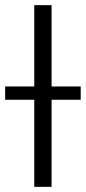

<svg xmlns="http://www.w3.org/2000/svg" viewBox="-62 -727 334 747"><path d="M138.7 -390.6H252V-338.9H138.7V0H71.3V-338.9H-42V-390.6H71.3V-707H138.7Z"/></svg>

Font: Pretendard JP Light
Style: Regular
Weight: 300
Designer: Base glyphs from Inter by Rasmus Andersson; Hangeul glyphs from Noto Sans CJK(Source Han Sans) by Jang Soo-young and Kan
Foundry: Kil Hyung-jin
Version: Version 1.309